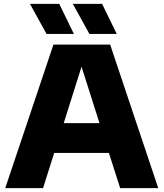

<svg xmlns="http://www.w3.org/2000/svg" viewBox="-20 -970 844 990"><path d="M7 0 255.5 -740H548L796 0H599.5L541.5 -181.5H259.5L202 0ZM308.5 -335H493L400.5 -626ZM441 -795 355.5 -950H506.5L582 -795ZM220 -795 134.5 -950H285.5L361 -795Z"/></svg>

Font: Encode Sans SmExp XBd
Style: Regular
Weight: 800
Width: 6
Designer: Multiple Designers
Foundry: Impallari Type
Version: Version 3.002; ttfautohint (v1.8.3) -l 8 -r 50 -G 200 -x 14 